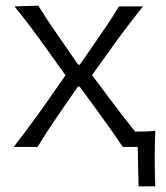

<svg xmlns="http://www.w3.org/2000/svg" viewBox="-20 -518 586 677"><path d="M28.5 0Q54 -33 72.5 -57.8Q91 -82.5 106.8 -104.5Q122.5 -126.5 140.5 -151.5L211 -252.5L143 -347.5Q116 -385.5 92.2 -417.2Q68.5 -449 31 -495.5L115 -498Q137.5 -462 156.8 -433.2Q176 -404.5 198.5 -372.5L255.5 -290H261.5L319 -373Q341 -404.5 359.5 -432.5Q378 -460.5 399.5 -495.5H484Q458.5 -463 440.8 -440.2Q423 -417.5 408 -397Q393 -376.5 375 -351.5L304.5 -253L381 -151Q399.5 -126.5 417.2 -103.5Q435 -80.5 456.5 -54Q475 -54 493.2 -54.5Q511.5 -55 527.5 -57Q526.5 -29.5 526 -4.5Q525.5 20.5 525.5 45Q525.5 68.5 526 92Q526.5 115.5 527.5 139H468.5L465.5 0H413Q391 -32.5 371.5 -60.2Q352 -88 327.5 -121.5L261 -212.5H254.5L194.5 -125.5Q171 -91 152.2 -62.8Q133.5 -34.5 112.5 0Z"/></svg>

Font: Commissioner Flair Light
Style: Regular
Weight: 300
Designer: Kostas Bartsokas
Foundry: Kostas Bartsokas
Version: Version 1.000; ttfautohint (v1.8.3)